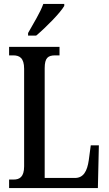

<svg xmlns="http://www.w3.org/2000/svg" viewBox="-20 -951 549 971"><path d="M122 -784V-771H163C213 -813 285 -886 305 -921V-931H199C183 -886 149 -833 122 -784ZM26 0H475L480 -216H439L429 -141C421 -85 402 -51 359 -51H206V-606C206 -659 223 -671 260 -671H281V-714H26V-671H46C78 -671 102 -659 102 -603V-110C102 -55 78 -43 49 -43H26Z"/></svg>

Font: Noto Serif Georgian ExtraCondensed Medium
Style: Regular
Weight: 500
Width: 2
Designer: Monotype Design Team, Akaki Razmadze
Foundry: Google LLC
Version: Version 2.003